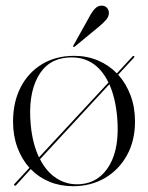

<svg xmlns="http://www.w3.org/2000/svg" viewBox="-20 -632 510 662"><path d="M30 7.5Q27 5 29.5 2.5L81.5 -53.5Q55 -83 40 -123.5Q25 -164 25 -213Q25 -280 51.2 -331Q77.5 -382 125 -410.8Q172.5 -439.5 236 -439.5Q280 -439.5 317.8 -423.5Q355.5 -407.5 383 -379L437.5 -438Q439.5 -440.5 442.5 -438.5Q444.5 -436.5 442.5 -434L387.5 -374.5Q414.5 -344.5 430 -303.5Q445.5 -262.5 445.5 -213Q445.5 -147 417.8 -96.8Q390 -46.5 341.8 -18.2Q293.5 10 232 10Q188 10 150.8 -5.2Q113.5 -20.5 86 -49L35 7Q32.5 9.5 30 7.5ZM86 -201.5Q92 -137 114.5 -89.5L354 -347.5Q308.5 -441 213 -433.5Q143.5 -428.5 110 -366Q76.5 -303.5 86 -201.5ZM257 3Q322.5 -2 357.8 -62.8Q393 -123.5 384 -228Q378 -294.5 357 -341.5L118 -83Q141 -38 177.2 -15.8Q213.5 6.5 257 3ZM286.5 -571Q296.5 -590.5 306.8 -601.5Q317 -612.5 330 -612.5Q342.5 -612.5 349 -604.8Q355.5 -597 355.5 -588Q355.5 -575 346.2 -564.2Q337 -553.5 324 -542.5L238 -471.5Q234.5 -469 232.5 -471Q231 -472.5 233.5 -476Z"/></svg>

Font: Fraunces 144pt Light
Style: Regular
Weight: 300
Version: Version 1.000;[b76b70a41]